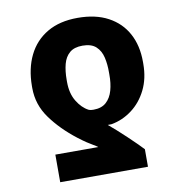

<svg xmlns="http://www.w3.org/2000/svg" viewBox="-82 -630 846 890"><g transform="rotate(-10 341.0 -185.0)"><path d="M543 183.6H129.9V53.7H332Q324.2 47.4 311.5 40.3Q298.8 33.2 282 22Q265.1 10.7 244.1 -5.4Q171.4 -61.5 124.8 -126Q78.1 -190.4 78.1 -268.6V-278.3Q78.6 -360.4 108.9 -422.1Q139.2 -483.9 197.8 -518.3Q256.3 -552.7 341.3 -552.7Q425.8 -552.7 484.6 -521Q543.5 -489.3 574 -432.6Q604.5 -376 604.5 -300.3V-290.5Q604.5 -221.2 578.1 -168.2Q551.8 -115.2 507.8 -82.3Q463.9 -49.3 411.6 -40Q409.7 -40 404.1 -39.8Q398.4 -39.6 393.1 -39.6Q408.2 -27.3 429.4 -8.3Q450.7 10.7 472.7 31.5Q494.6 52.2 513.4 70.8Q532.2 89.4 543 101.1ZM440.9 -268.6V-278.3Q441.4 -316.4 433.8 -349.1Q426.3 -381.8 404.5 -401.9Q382.8 -421.9 341.3 -421.9Q302.2 -421.9 280.5 -403.3Q258.8 -384.8 250.2 -352.3Q241.7 -319.8 241.7 -278.3V-268.6Q241.7 -214.4 264.2 -177.5Q286.6 -140.6 317.4 -124.5Q323.2 -122.1 328.9 -121.3Q334.5 -120.6 340.8 -120.6Q378.4 -120.6 400.4 -140.4Q422.4 -160.2 431.9 -193.8Q441.4 -227.5 440.9 -268.6Z"/></g></svg>

Font: Inter 18pt ExtraBold
Style: Regular
Weight: 800
Designer: Rasmus Andersson
Foundry: rsms
Version: Version 4.001;git-66647c0bb